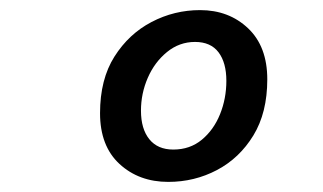

<svg xmlns="http://www.w3.org/2000/svg" viewBox="-20 -737 640 380"><path d="M313 -377Q255 -377 216.5 -412.5Q178 -448 178 -513Q178 -580 206.5 -625Q235 -670 280 -693.5Q325 -717 376 -717Q433 -717 471 -681Q509 -645 509 -580Q509 -514 481.5 -469Q454 -424 409.5 -400.5Q365 -377 313 -377ZM323 -441Q356 -441 379.5 -460.5Q403 -480 415.5 -511Q428 -542 428 -577Q428 -613 412.5 -633.5Q397 -654 366 -654Q335 -654 310.5 -634Q286 -614 272.5 -583Q259 -552 259 -518Q259 -482 275.5 -461.5Q292 -441 323 -441Z"/></svg>

Font: Source Code Pro ExtraLight SemiBold
Style: Italic
Weight: 600
Italic angle: -11°
Monospace: yes
Version: Version 1.016;hotconv 1.0.116;makeotfexe 2.5.65601